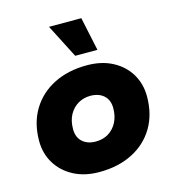

<svg xmlns="http://www.w3.org/2000/svg" viewBox="-106 -785 802 884"><g transform="rotate(-15 295.0 -343.0)"><path d="M260 10Q190 10 138 -17.5Q86 -45 57 -92.5Q28 -140 28 -200Q28 -285 66 -348Q104 -411 172 -445.5Q240 -480 330 -480Q400 -480 452 -452.5Q504 -425 532.5 -377.5Q561 -330 561 -270Q561 -185 523.5 -122Q486 -59 418 -24.5Q350 10 260 10ZM280 -130Q314 -130 340 -145.5Q366 -161 381.5 -190Q397 -219 397 -258Q397 -297 373 -318.5Q349 -340 309 -340Q277 -340 250.5 -324.5Q224 -309 208.5 -280.5Q193 -252 193 -212Q193 -173 217 -151.5Q241 -130 280 -130ZM290 -536 208 -696H362L396 -536Z"/></g></svg>

Font: Gantari ExtraBold
Style: Italic
Weight: 800
Italic angle: -10°
Designer: Anugrah Pasau
Foundry: Lafontype
Version: Version 1.000